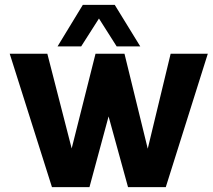

<svg xmlns="http://www.w3.org/2000/svg" viewBox="-20 -770 875 790"><path d="M314 -579.1H216.8L320.8 -750H452.1L557.1 -579.1H460L387.2 -693.8ZM835 -548.8 662.1 0H506.8L426.8 -291L348.1 0H193.8L20 -548.8H174.8L274.9 -159.2L373 -548.8H492.2L587.9 -158.2L682.1 -548.8Z"/></svg>

Font: Oakes Grotesk
Style: SemiBold
Weight: 600
Designer: Samuel Oakes
Foundry: Samuel Oakes
Version: Version 1.0 | wf-rip DC20170320